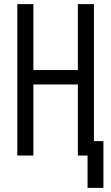

<svg xmlns="http://www.w3.org/2000/svg" viewBox="-20 -755 540 932"><path d="M405 157V0H358V-345H142V0H64V-735H142V-415H358V-735H436V-70H482V157Z"/></svg>

Font: Iosevka MaddieWtf
Style: Regular
Weight: 400
Monospace: yes
Designer: Belleve Invis
Foundry: Belleve Invis
Version: Version 31.3.0; ttfautohint (v1.8.3)